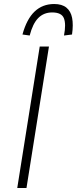

<svg xmlns="http://www.w3.org/2000/svg" viewBox="-20 -937 383 957"><path d="M66 0 178 -705H224L112 0ZM128 -760 92 -765Q113 -842 152.5 -879.5Q192 -917 250 -917Q289 -917 311 -899Q333 -881 339.5 -847.5Q346 -814 339 -765L299 -760Q310 -817 298.5 -846Q287 -875 240 -875Q198 -875 170.5 -847Q143 -819 128 -760Z"/></svg>

Font: Nunito Sans 7pt Condensed ExtraLight
Style: Italic
Weight: 250
Width: 3
Italic angle: -9°
Designer: Vernon Adams
Foundry: Vernon Adams
Version: Version 3.101;gftools[0.9.27]